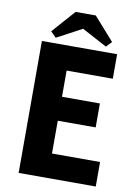

<svg xmlns="http://www.w3.org/2000/svg" viewBox="-96 -942 710 1003"><g transform="rotate(10 259.5 -440.0)"><path d="M75 -700H474V-570H229V-431H430V-304H229V-130H484V0H75ZM329 -880 437 -758 409 -729 276 -800 143 -729 114 -758 222 -880Z"/></g></svg>

Font: Tilda Sans Extra Bold
Style: Regular
Weight: 800
Designer: ParaType Ltd
Foundry: ParaType Ltd
Version: Version 1.009